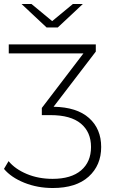

<svg xmlns="http://www.w3.org/2000/svg" viewBox="-44 -745 567 964"><path d="M225 -209Q342 -207 403 -152.5Q464 -98 464 -7Q464 85 401 142Q338 199 221 199Q144 199 78 172.5Q12 146 -24 103L-1 64Q32 104 90.5 128.5Q149 153 220 153Q313 153 363 110.5Q413 68 413 -7Q413 -82 362 -124.5Q311 -167 210 -167H166V-203L375 -477H0V-522H437V-486ZM372 -725 246 -607H190L64 -725H114L218 -639L322 -725Z"/></svg>

Font: Hilab Light
Style: Regular
Weight: 300
Designer: Cristianderson Lima
Foundry: Cristianderson
Version: Version 1.0